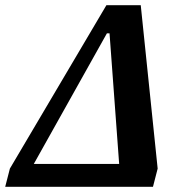

<svg xmlns="http://www.w3.org/2000/svg" viewBox="-51 -718 709 738"><path d="M-13 -70 358 -698H490L555 -70L537 0H-31ZM407 -88 370 -590H360L79 -88Z"/></svg>

Font: IBM Plex Serif
Style: Bold Italic
Weight: 700
Italic angle: -14°
Designer: Mike Abbink, Paul van der Laan, Pieter van Rosmalen
Foundry: Bold Monday
Version: Version 3.001